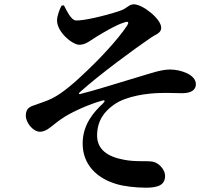

<svg xmlns="http://www.w3.org/2000/svg" viewBox="-20 -810 1040 892"><path d="M333 -715C364 -713 460 -734 535 -759C573 -771 577 -790 602 -790C643 -790 729 -722 729 -681C729 -656 703 -650 684 -637C606 -584 446 -467 349 -380C345 -375 347 -372 352 -373C418 -389 540 -428 608 -448C680 -469 726 -487 771 -487C818 -487 890 -464 890 -419C890 -394 871 -377 826 -377C801 -377 765 -379 726 -378C668 -377 565 -365 507 -322C467 -293 431 -252 431 -179C432 -115 480 -82 555 -68C609 -57 659 -64 689 -59C716 -55 747 -23 747 7C747 49 715 62 658 62C609 62 553 55 521 45C429 18 364 -46 364 -143C364 -232 416 -290 459 -330C470 -341 468 -347 453 -342C395 -326 324 -294 283 -269C220 -230 203 -198 165 -198C134 -198 100 -240 100 -272C100 -296 108 -310 133 -319C156 -328 198 -340 224 -354C270 -377 327 -426 384 -481C431 -525 526 -623 569 -689C582 -708 576 -713 555 -705C519 -694 460 -659 426 -638C397 -620 378 -602 348 -602C317 -602 244 -661 245 -716C245 -734 256 -766 266 -784L277 -785C292 -756 312 -715 333 -715Z"/></svg>

Font: Noto Serif KR
Style: Bold
Weight: 700
Designer: Ryoko NISHIZUKA 西塚涼子 (kana & ideographs); Frank Grießhammer (Latin, Greek & Cyrillic); Wenlong ZHANG 张文龙 (bopomofo); San
Foundry: Adobe
Version: Version 2.001;hotconv 1.1.0;makeotfexe 2.6.0